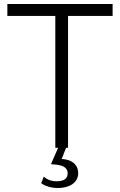

<svg xmlns="http://www.w3.org/2000/svg" viewBox="-20 -743 603 965"><path d="M322 0V-663H546V-723H17V-663H258V0H272L238 78C236 81 237 83 243 83C296 85 320 99 320 128C320 154 303 168 264 168C234 168 216 158 200 145L187 178C211 194 239 202 271 202C327 202 373 177 373 127C373 95 354 60 290 56L312 0Z"/></svg>

Font: United Sans ExtraLight
Style: Regular
Weight: 200
Designer: Pablo Impallari, Rodrigo Fuenzalida (Modified by Dan O. Williams)
Version: Version 1.000;PS 001.000;hotconv 1.0.88;makeotf.lib2.5.64775